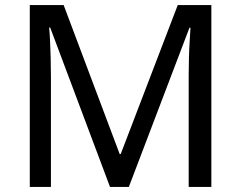

<svg xmlns="http://www.w3.org/2000/svg" viewBox="-20 -734 947 754"><path d="M412 0 177 -626H173Q175 -606 176.5 -575Q178 -544 179 -507.5Q180 -471 180 -433V0H97V-714H230L450 -129H454L678 -714H810V0H721V-439Q721 -474 722 -508.5Q723 -543 725 -573.5Q727 -604 728 -625H724L486 0Z"/></svg>

Font: Noto Sans Georgian
Style: Regular
Weight: 400
Designer: Monotype Design Team, Akaki Razmadze
Foundry: Google LLC
Version: Version 2.002